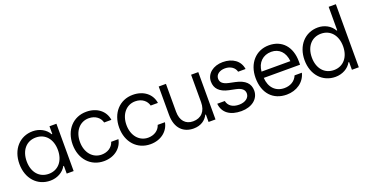

<svg xmlns="http://www.w3.org/2000/svg" viewBox="-34 -1399 3972 2081"><g transform="rotate(-20 1951.5 -358.5)"><path d="M286.6 11.7C364.7 11.7 436.5 -26.4 470.7 -89.4H477.5V0H557.6V-545.9H477.5V-456.5H470.7C436.5 -519.5 364.7 -557.6 286.6 -557.6C136.2 -557.6 31.2 -440.4 31.2 -272.9C31.2 -105.5 136.2 11.7 286.6 11.7ZM115.2 -272.9C115.2 -399.4 187 -482.4 295.4 -482.4C403.8 -482.4 475.6 -398.9 475.6 -272.9C475.6 -147 403.8 -63.5 295.4 -63.5C187 -63.5 115.2 -146.5 115.2 -272.9Z M905.3 11.7C1029.8 11.7 1115.2 -63.5 1131.8 -159.2H1048.3C1029.8 -97.7 971.7 -63.5 905.3 -63.5C802.2 -63.5 729.5 -149.9 729.5 -272.9C729.5 -396 802.2 -482.4 905.3 -482.4C984.4 -482.4 1035.2 -436.5 1048.3 -381.8H1131.8C1117.2 -487.3 1027.8 -557.6 904.3 -557.6C752 -557.6 645.5 -440.4 645.5 -272.9C645.5 -105.5 752.4 11.7 905.3 11.7Z M1441.9 11.7C1566.4 11.7 1651.9 -63.5 1668.5 -159.2H1585C1566.4 -97.7 1508.3 -63.5 1441.9 -63.5C1338.9 -63.5 1266.1 -149.9 1266.1 -272.9C1266.1 -396 1338.9 -482.4 1441.9 -482.4C1521 -482.4 1571.8 -436.5 1585 -381.8H1668.5C1653.8 -487.3 1564.5 -557.6 1440.9 -557.6C1288.6 -557.6 1182.1 -440.4 1182.1 -272.9C1182.1 -105.5 1289.1 11.7 1441.9 11.7Z M1939 11.7C2024.9 11.7 2080.1 -30.8 2106.9 -85.9H2113.8V0H2193.8V-545.9H2110.8V-229.5C2110.8 -124 2053.2 -63.5 1960 -63.5C1874 -63.5 1820.8 -122.1 1820.8 -224.6V-545.9H1737.3V-218.8C1737.3 -60.1 1825.7 11.7 1939 11.7Z M2490.2 11.7C2611.3 11.7 2695.3 -55.2 2695.3 -150.9C2695.3 -231 2645.5 -283.7 2534.7 -307.1L2466.8 -321.3C2397.9 -335.9 2371.1 -362.3 2371.1 -405.3C2371.1 -452.6 2415.5 -485.4 2478.5 -485.4C2542.5 -485.4 2589.8 -450.7 2601.1 -402.3H2687C2673.3 -500.5 2590.3 -557.6 2478.5 -557.6C2368.7 -557.6 2287.1 -493.7 2287.1 -402.3C2287.1 -323.2 2334.5 -270 2438.5 -248L2512.2 -232.9C2580.6 -218.8 2609.4 -190.9 2609.4 -148.9C2609.4 -98.1 2560.5 -62.5 2490.2 -62.5C2417 -62.5 2369.1 -94.7 2356.4 -153.3H2269.5C2279.8 -46.9 2361.3 11.7 2490.2 11.7Z M3013.2 11.7C3127 11.7 3221.7 -53.2 3246.6 -155.8H3162.6C3137.2 -95.2 3082 -63.5 3013.2 -63.5C2913.6 -63.5 2845.7 -132.3 2839.4 -244.1H3257.8V-280.3C3257.8 -453.1 3160.6 -557.6 3010.7 -557.6C2859.4 -557.6 2755.4 -440.4 2755.4 -273.4C2755.4 -97.2 2855.5 11.7 3013.2 11.7ZM2839.8 -316.4C2848.1 -418.9 2915 -482.4 3010.7 -482.4C3101.1 -482.4 3163.1 -420.4 3172.4 -316.4Z M3575.7 11.7C3653.8 11.7 3726.1 -26.4 3759.8 -89.4H3767.1V0H3846.7V-727.5H3763.7V-456.1H3756.8C3722.2 -521 3649.4 -557.6 3575.7 -557.6C3425.8 -557.6 3320.3 -440.4 3320.3 -272.9C3320.3 -105.5 3425.8 11.7 3575.7 11.7ZM3404.3 -272.9C3404.3 -399.4 3476.6 -482.4 3585 -482.4C3692.9 -482.4 3764.6 -398.9 3764.6 -272.9C3764.6 -147 3692.9 -63.5 3585 -63.5C3476.6 -63.5 3404.3 -146.5 3404.3 -272.9Z"/></g></svg>

Font: Guggenheim Sans Display
Style: Regular
Weight: 400
Designer: Modified by Tom Baber under direction of Pentagram Design 2023
Foundry: rsms
Version: Version 1.001;Glyphs 3.1.2 (3151)